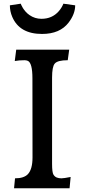

<svg xmlns="http://www.w3.org/2000/svg" viewBox="-20 -1015 457 1035"><path d="M360.8 -61 355 0H55.7L61 -53.7Q108.9 -53.7 130.4 -76.2Q155.3 -103 155.3 -166.5L154.8 -592.8Q154.8 -675.8 129.9 -687Q122.1 -690.4 111.8 -690.4Q83 -690.4 59.6 -686L67.4 -747.1H353L345.2 -690.4Q290 -690.4 274.9 -671.9Q260.7 -655.3 260.7 -596.2V-132.3Q260.7 -85.4 268.1 -73.7Q275.4 -62 286.4 -57.9Q297.4 -53.7 310.8 -53.7Q324.2 -53.7 360.8 -61ZM206.5 -832Q85.4 -832 45.9 -924.3Q33.2 -954.1 33.2 -986.3L91.8 -995.1Q92.3 -994.1 95 -987.5Q97.7 -981 103.3 -971.9Q108.9 -962.9 117.7 -952.6Q126.5 -942.4 139.2 -933.6Q168 -913.6 203.6 -913.6Q260.7 -913.6 296.4 -954.1Q312.5 -972.2 321.8 -995.1L385.3 -986.3Q385.3 -939.9 350.1 -893.6Q303.2 -832 206.5 -832Z"/></svg>

Font: HeadlandOne
Style: Regular
Weight: 400
Designer: Gary Lonergan
Foundry: Sorkin Type Co.
Version: Version 1.002